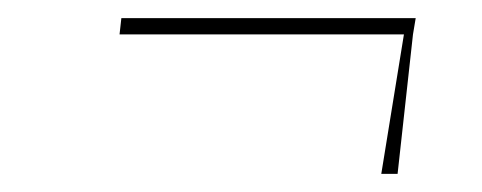

<svg xmlns="http://www.w3.org/2000/svg" viewBox="-20 -264 532 212"><path d="M439 -244 436 -226 419 -72H401L426 -226H112L114 -244Z"/></svg>

Font: Kleymissky
Style: Regular
Weight: 500
Italic angle: -8°
Designer: gluk
Foundry: gluk
Version: Version 0.283